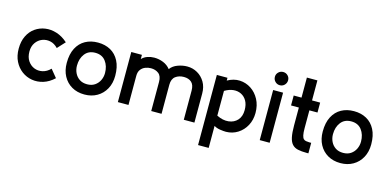

<svg xmlns="http://www.w3.org/2000/svg" viewBox="-80 -1175 3761 1851"><g transform="rotate(15 1801.0 -250.0)"><path d="M461 -68Q410 -20 352.5 -2.5Q295 15 239.5 5.5Q184 -4 139 -37.5Q94 -71 67 -125Q40 -179 40 -251Q40 -324 66.5 -378Q93 -432 138 -463.5Q183 -495 238.5 -503Q294 -511 352.5 -492.5Q411 -474 463 -427L393 -351Q358 -388 316 -396.5Q274 -405 235.5 -390Q197 -375 172 -339Q147 -303 147 -251Q147 -195 172 -158Q197 -121 235.5 -105.5Q274 -90 317.5 -99.5Q361 -109 397 -146Z M765 13Q693 13 638.5 -18.5Q584 -50 553.5 -106.5Q523 -163 523 -238Q523 -326 554 -385.5Q585 -445 639.5 -475Q694 -505 765 -505Q836 -505 890.5 -475Q945 -445 976 -385.5Q1007 -326 1007 -238Q1007 -163 976 -106.5Q945 -50 890.5 -18.5Q836 13 765 13ZM765 -89Q810 -89 841 -110Q872 -131 888.5 -165Q905 -199 905 -238Q905 -308 869 -355.5Q833 -403 765 -403Q698 -403 661.5 -356Q625 -309 625 -238Q625 -198 641.5 -164Q658 -130 689 -109.5Q720 -89 765 -89Z M1861 0H1755V-290Q1755 -348 1726.5 -373.5Q1698 -399 1650 -399Q1601 -399 1567 -373.5Q1533 -348 1533 -290V0H1430V-290Q1430 -349 1398.5 -373.5Q1367 -398 1322 -398Q1293 -398 1266 -387.5Q1239 -377 1221 -353.5Q1203 -330 1203 -290V0H1097V-500H1203V-458Q1227 -483 1260 -494Q1293 -505 1326 -505Q1373 -505 1416.5 -487.5Q1460 -470 1488 -434Q1514 -470 1561.5 -487.5Q1609 -505 1656 -505Q1711 -505 1757.5 -478.5Q1804 -452 1832.5 -404Q1861 -356 1861 -290Z M2057 200H1951V-500H2057V-472Q2119 -507 2180.5 -504Q2242 -501 2293 -467.5Q2344 -434 2375 -376Q2406 -318 2406 -242Q2406 -172 2376 -116Q2346 -60 2294 -27Q2242 6 2177 7Q2153 7 2117 1.5Q2081 -4 2057 -20ZM2057 -122Q2119 -91 2174.5 -97Q2230 -103 2264 -140.5Q2298 -178 2298 -242Q2298 -296 2277.5 -332.5Q2257 -369 2222 -386.5Q2187 -404 2144.5 -400Q2102 -396 2057 -369Z M2562 -561Q2535 -561 2515.5 -580.5Q2496 -600 2496 -628Q2496 -655 2515.5 -674Q2535 -693 2562 -693Q2590 -693 2609 -674Q2628 -655 2628 -628Q2628 -600 2609 -580.5Q2590 -561 2562 -561ZM2612 0H2513V-500H2612Z M2796 -223V-401H2718V-500H2796V-700H2901V-500H2982V-401H2901V-223Q2901 -178 2906.5 -153Q2912 -128 2922.5 -118Q2933 -108 2947.5 -106Q2962 -104 2979 -103H2999V2H2982Q2929 2 2893.5 -6Q2858 -14 2836.5 -37.5Q2815 -61 2805.5 -105.5Q2796 -150 2796 -223Z M3320 13Q3248 13 3193.5 -18.5Q3139 -50 3108.5 -106.5Q3078 -163 3078 -238Q3078 -326 3109 -385.5Q3140 -445 3194.5 -475Q3249 -505 3320 -505Q3391 -505 3445.5 -475Q3500 -445 3531 -385.5Q3562 -326 3562 -238Q3562 -163 3531 -106.5Q3500 -50 3445.5 -18.5Q3391 13 3320 13ZM3320 -89Q3365 -89 3396 -110Q3427 -131 3443.5 -165Q3460 -199 3460 -238Q3460 -308 3424 -355.5Q3388 -403 3320 -403Q3253 -403 3216.5 -356Q3180 -309 3180 -238Q3180 -198 3196.5 -164Q3213 -130 3244 -109.5Q3275 -89 3320 -89Z"/></g></svg>

Font: Kulim Park SemiBold
Style: Regular
Weight: 600
Designer: Noponies / Dale Sattler
Foundry: Noponies
Version: Version 1.000; ttfautohint (v1.8.3)